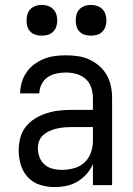

<svg xmlns="http://www.w3.org/2000/svg" viewBox="-20 -753 540 781"><path d="M202 8Q172 8 143 -1Q114 -10 93.5 -32Q73 -54 64.5 -83Q56 -112 56 -141Q56 -167 62.5 -192Q69 -217 84.5 -237Q100 -257 122 -270.5Q144 -284 168.5 -292Q193 -300 218 -303Q243 -306 269 -306H358V-355Q358 -376 351 -397Q344 -418 328 -432Q312 -446 291 -452Q270 -458 249 -458Q229 -458 209.5 -454Q190 -450 174 -439Q158 -428 149 -410Q140 -392 140 -373H62Q62 -396 68.5 -418Q75 -440 88 -459Q101 -478 119.5 -491.5Q138 -505 159 -513.5Q180 -522 203 -525Q226 -528 249 -528Q273 -528 297 -524.5Q321 -521 343 -511Q365 -501 383.5 -485Q402 -469 414 -448Q426 -427 431 -403Q436 -379 436 -355V0H358V-86Q349 -64 332.5 -45.5Q316 -27 295 -14.5Q274 -2 250 3Q226 8 202 8ZM232 -62Q256 -62 280.5 -68.5Q305 -75 323 -91.5Q341 -108 349.5 -131.5Q358 -155 358 -180V-236H269Q254 -236 238.5 -234.5Q223 -233 208.5 -229.5Q194 -226 180 -219.5Q166 -213 155 -203Q144 -193 139 -178.5Q134 -164 134 -149Q134 -131 141 -113Q148 -95 162 -83Q176 -71 194.5 -66.5Q213 -62 232 -62ZM350 -608Q337 -608 325 -611.5Q313 -615 304 -624Q295 -633 291.5 -645Q288 -657 288 -670Q288 -683 291.5 -695Q295 -707 304 -716Q313 -725 325 -729Q337 -733 350 -733Q363 -733 375 -729Q387 -725 396 -716Q405 -707 409 -695Q413 -683 413 -670Q413 -657 409 -645Q405 -633 396 -624Q387 -615 375 -611.5Q363 -608 350 -608ZM150 -608Q137 -608 125 -611.5Q113 -615 104 -624Q95 -633 91.5 -645Q88 -657 88 -670Q88 -683 91.5 -695Q95 -707 104 -716Q113 -725 125 -729Q137 -733 150 -733Q163 -733 175 -729Q187 -725 196 -716Q205 -707 209 -695Q213 -683 213 -670Q213 -657 209 -645Q205 -633 196 -624Q187 -615 175 -611.5Q163 -608 150 -608Z"/></svg>

Font: Iosevka Term SS14
Style: Regular
Weight: 400
Monospace: yes
Designer: Belleve Invis
Foundry: Belleve Invis
Version: Version 24.1.1; ttfautohint (v1.8.4)